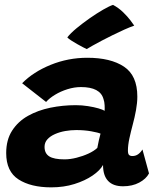

<svg xmlns="http://www.w3.org/2000/svg" viewBox="-20 -778 688 806"><path d="M195 8.5Q109.5 8.5 57.8 -24.8Q6 -58 6 -135.5Q6 -191 30.8 -229.5Q55.5 -268 97.2 -291.5Q139 -315 191.2 -325.8Q243.5 -336.5 298 -336.5Q324 -336.5 349.2 -332.5Q374.5 -328.5 393.5 -323Q412.5 -317.5 419 -312.5Q420 -321 419.2 -336Q418.5 -351 414.5 -362Q407.5 -387.5 383.8 -400Q360 -412.5 320 -412.5Q292 -412.5 263.2 -403.5Q234.5 -394.5 211 -380.2Q187.5 -366 173.5 -350L73 -428.5Q119.5 -476 192.8 -505.8Q266 -535.5 346.5 -535.5Q444.5 -535.5 500.5 -498.2Q556.5 -461 556.5 -372.5Q556.5 -346.5 551 -316Q545.5 -285.5 537.5 -256Q529.5 -226 523.2 -197.2Q517 -168.5 517 -146Q517 -132 521.8 -127.5Q526.5 -123 536 -123Q549 -123 559.5 -130.2Q570 -137.5 578 -150.5L605.5 -50Q593.5 -27 564.5 -11.5Q535.5 4 496.5 4Q455 4 433.8 -18.5Q412.5 -41 412.5 -85.5Q400 -62.5 368.5 -41Q337 -19.5 292.5 -5.5Q248 8.5 195 8.5ZM251 -109Q274.5 -109 301.2 -115.8Q328 -122.5 351.2 -133.2Q374.5 -144 388.5 -157Q391.5 -172.5 395 -189Q398.5 -205.5 402 -217Q392 -221.5 363 -226.8Q334 -232 300 -232Q277.5 -232 254.2 -228Q231 -224 211 -215.2Q191 -206.5 179 -193.2Q167 -180 167 -161.5Q167 -134 186.8 -121.5Q206.5 -109 251 -109ZM454.5 -757.5Q478 -745 496.5 -727Q515 -709 527.2 -693Q539.5 -677 543.5 -670.5Q525 -664 501.5 -653.5Q478 -643 453.8 -631Q429.5 -619 407.5 -607.5Q385.5 -596 368.8 -586.5Q352 -577 344 -572Q340 -573.5 328.8 -579.5Q317.5 -585.5 304 -593Q290.5 -600.5 278.8 -608.2Q267 -616 262.5 -621Q276 -638.5 301.8 -659.8Q327.5 -681 357.2 -701.8Q387 -722.5 413.5 -737.8Q440 -753 454.5 -757.5Z"/></svg>

Font: Grandstander Thin
Style: Bold Italic
Weight: 700
Italic angle: -15°
Version: Version 1.200